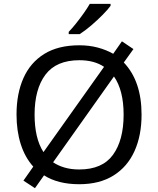

<svg xmlns="http://www.w3.org/2000/svg" viewBox="-20 -942 817 992"><path d="M711.4 -349.6Q711.4 -241.7 674.8 -160.9Q638.2 -80.1 566.4 -35.2Q494.6 9.8 389.2 9.8Q279.3 9.8 207.5 -36.1L160.6 30.3L101.1 -8.8L151.9 -81.1Q108.9 -128.9 87.2 -197.3Q65.4 -265.6 65.4 -350.6Q65.4 -457.5 100.8 -537.8Q136.2 -618.2 208.3 -663.1Q280.3 -708 390.1 -708Q440.9 -708 484.9 -696.3Q528.8 -684.6 564.9 -664.1L609.9 -728.5L669.4 -688.5L619.6 -619.1Q711.4 -522.9 711.4 -349.6ZM158.7 -349.6Q158.7 -289.6 169.9 -241Q181.2 -192.4 204.6 -156.2L517.6 -596.7Q467.3 -630.9 390.1 -630.9Q271 -630.9 214.8 -556.2Q158.7 -481.4 158.7 -349.6ZM618.7 -349.6Q618.7 -475.1 568.8 -546.9L254.4 -103.5Q280.3 -85.9 314 -76.2Q347.7 -66.4 389.2 -66.4Q508.8 -66.4 563.7 -142.1Q618.7 -217.8 618.7 -349.6ZM551.3 -921.9V-912.1Q538.6 -894 511.2 -866.2Q483.9 -838.4 451.7 -810.8Q419.4 -783.2 391.6 -765.6H335V-777.3Q352.5 -795.4 372.8 -820.8Q393.1 -846.2 412.1 -873Q431.2 -899.9 443.8 -921.9Z"/></svg>

Font: Lunasima
Style: Regular
Weight: 400
Designer: The DocRepair Project, Monotype Design Team
Foundry: Google
Version: Version 2.009